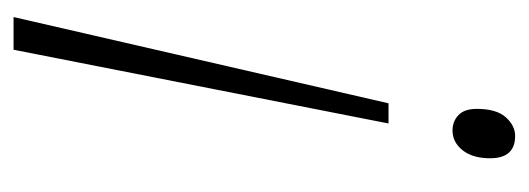

<svg xmlns="http://www.w3.org/2000/svg" viewBox="-262 -492 761 276"><g transform="rotate(-90 118.0 -353.5)"><path d="M79 -175 185 -714H232L108 -175ZM61 7Q29 7 29 -29Q29 -54 40.5 -68.5Q52 -83 69 -83Q82 -83 91 -74.5Q100 -66 100 -48Q100 -20 88 -6.5Q76 7 61 7Z"/></g></svg>

Font: Noto Serif Tamil Condensed ExtraLight
Style: Italic
Weight: 200
Width: 3
Italic angle: -12°
Designer: Indian Type Foundry, Tom Grace, and the Monotype Design Team
Foundry: Monotype Imaging Inc.
Version: Version 2.003; ttfautohint (v1.8.4.7-5d5b)